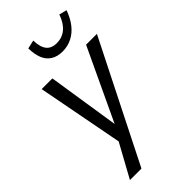

<svg xmlns="http://www.w3.org/2000/svg" viewBox="-271 -769 1015 1015"><g transform="rotate(-45 236.0 -261.5)"><path d="M49 180 157 -17V23L59 -490H139L204 -71H194L391 -490H472L135 180ZM278 -552Q240 -552 213.5 -568.5Q187 -585 174.5 -616Q162 -647 161 -692L209 -703Q210 -654 229 -629.5Q248 -605 288 -605Q328 -605 357.5 -629.5Q387 -654 404 -703L447 -692Q431 -647 406.5 -616Q382 -585 349.5 -568.5Q317 -552 278 -552Z"/></g></svg>

Font: Nunito Sans 10pt Condensed
Style: Italic
Weight: 400
Width: 3
Italic angle: -9°
Designer: Vernon Adams
Foundry: Vernon Adams
Version: Version 3.101;gftools[0.9.27]